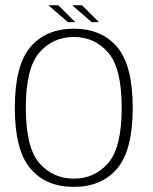

<svg xmlns="http://www.w3.org/2000/svg" viewBox="-20 -708 582 732"><path d="M261.5 4.5Q367.5 4.5 426.8 -65.5Q486 -135.5 486 -297Q486 -458.5 426.8 -528.5Q367.5 -598.5 261.5 -598.5Q155 -598.5 95.8 -528.5Q36.5 -458.5 36.5 -297Q36.5 -135.5 95.8 -65.5Q155 4.5 261.5 4.5ZM261.5 -27Q182 -27 130.2 -86Q78.5 -145 78.5 -297Q78.5 -448.5 130.2 -507.8Q182 -567 261.5 -567Q340.5 -567 392.2 -507.8Q444 -448.5 444 -297Q444 -145 392.2 -86Q340.5 -27 261.5 -27ZM329.5 -623.5H357.5L292.5 -688H255ZM239 -623.5H267L202 -688H164.5Z"/></svg>

Font: Anybody UltraCondensed Thin ExtraLight
Style: Regular
Weight: 250
Version: Version 1.111